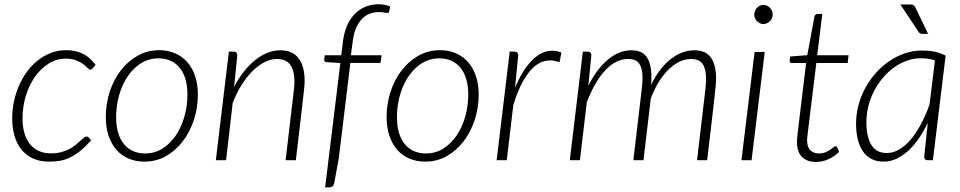

<svg xmlns="http://www.w3.org/2000/svg" viewBox="-20 -736 4412 882"><path d="M398.5 -91Q372 -61.5 348.2 -42.5Q324.5 -23.5 301.8 -12.5Q279 -1.5 255.5 2.5Q232 6.5 205.5 6.5Q162.5 6.5 130.8 -8.2Q99 -23 78 -49.5Q57 -76 46.5 -112.5Q36 -149 36 -192Q36 -231.5 44.2 -270.2Q52.5 -309 68 -344Q83.5 -379 105.5 -408.5Q127.5 -438 155 -459.5Q182.5 -481 214.8 -493.2Q247 -505.5 283.5 -505.5Q308 -505.5 327.8 -500.8Q347.5 -496 364 -487.2Q380.5 -478.5 394 -466Q407.5 -453.5 419 -438L405 -421.5Q400.5 -416 394.5 -416Q389.5 -416 382.2 -424Q375 -432 362.8 -441.2Q350.5 -450.5 331 -458.5Q311.5 -466.5 282 -466.5Q240 -466.5 203.8 -444Q167.5 -421.5 140.8 -383.5Q114 -345.5 98.8 -295.8Q83.5 -246 83.5 -192Q83.5 -157.5 91.2 -128Q99 -98.5 115.2 -77Q131.5 -55.5 156 -43.5Q180.5 -31.5 214 -31.5Q240.5 -31.5 261.5 -37.2Q282.5 -43 298.8 -51.5Q315 -60 327.2 -70.2Q339.5 -80.5 349 -89Q358.5 -97.5 365.2 -103.2Q372 -109 377.5 -109Q383 -109 388 -104L398.5 -91Z M647.5 -31Q691 -31 726.8 -53.8Q762.5 -76.5 788 -114.2Q813.5 -152 827.2 -200.8Q841 -249.5 841 -301Q841 -381 805.5 -424.5Q770 -468 707 -468Q678 -468 652.5 -457.8Q627 -447.5 605.5 -429Q584 -410.5 566.8 -385.2Q549.5 -360 537.8 -330Q526 -300 519.8 -266.5Q513.5 -233 513.5 -198Q513.5 -118.5 548.8 -74.8Q584 -31 647.5 -31ZM643.5 6.5Q603.5 6.5 570.8 -7.5Q538 -21.5 514.8 -48Q491.5 -74.5 478.8 -112.2Q466 -150 466 -198Q466 -258.5 484 -314.2Q502 -370 534.8 -412.5Q567.5 -455 612.5 -480.2Q657.5 -505.5 711.5 -505.5Q751.5 -505.5 784.2 -491.2Q817 -477 840.2 -450.8Q863.5 -424.5 876.2 -386.5Q889 -348.5 889 -301.5Q889 -241 870.8 -185.5Q852.5 -130 820 -87.2Q787.5 -44.5 742.5 -19Q697.5 6.5 643.5 6.5Z M971.5 0 1031.5 -499H1053Q1070 -499 1070 -481L1055.5 -337Q1076 -376.5 1100.8 -407.8Q1125.5 -439 1153 -460.8Q1180.5 -482.5 1209.5 -493.8Q1238.5 -505 1268 -505Q1323.5 -505 1351.5 -468.5Q1379.5 -432 1379.5 -364Q1379.5 -359.5 1379.2 -353.8Q1379 -348 1377.8 -335.5Q1376.5 -323 1374 -300.2Q1371.5 -277.5 1367 -238.8Q1362.5 -200 1355.8 -141.8Q1349 -83.5 1339 0H1292L1329.5 -318Q1332.5 -341 1332.5 -361.5Q1332.5 -412 1313.2 -438.5Q1294 -465 1252.5 -465Q1224.5 -465 1196 -450.8Q1167.5 -436.5 1140.8 -410.2Q1114 -384 1090.5 -346.8Q1067 -309.5 1049 -263L1018.5 0Z M1589.5 -447 1536.5 -10.5 1515.5 104.5Q1513.5 115.5 1507 120.2Q1500.5 125 1491 125H1473.5L1543.5 -446.5L1480.5 -450.5Q1469.5 -451.5 1469.5 -461.5Q1469.5 -462 1469.8 -464.8Q1470 -467.5 1471.5 -482H1547.5L1555.5 -545Q1560.5 -587.5 1575 -619.8Q1589.5 -652 1611.2 -673.5Q1633 -695 1660.5 -705.8Q1688 -716.5 1719.5 -716.5Q1733.5 -716.5 1747.5 -713.8Q1761.5 -711 1772.5 -706L1767.5 -682Q1767 -676.5 1760 -676.5Q1754.5 -676.5 1744.5 -678.5Q1734.5 -680.5 1721.5 -680.5Q1699 -680.5 1678.8 -673Q1658.5 -665.5 1642.8 -649.2Q1627 -633 1615.8 -607Q1604.5 -581 1600 -543.5L1592 -482H1733L1728 -447Z M1937.5 -31Q1981 -31 2016.8 -53.8Q2052.5 -76.5 2078 -114.2Q2103.5 -152 2117.2 -200.8Q2131 -249.5 2131 -301Q2131 -381 2095.5 -424.5Q2060 -468 1997 -468Q1968 -468 1942.5 -457.8Q1917 -447.5 1895.5 -429Q1874 -410.5 1856.8 -385.2Q1839.5 -360 1827.8 -330Q1816 -300 1809.8 -266.5Q1803.5 -233 1803.5 -198Q1803.5 -118.5 1838.8 -74.8Q1874 -31 1937.5 -31ZM1933.5 6.5Q1893.5 6.5 1860.8 -7.5Q1828 -21.5 1804.8 -48Q1781.5 -74.5 1768.8 -112.2Q1756 -150 1756 -198Q1756 -258.5 1774 -314.2Q1792 -370 1824.8 -412.5Q1857.5 -455 1902.5 -480.2Q1947.5 -505.5 2001.5 -505.5Q2041.5 -505.5 2074.2 -491.2Q2107 -477 2130.2 -450.8Q2153.5 -424.5 2166.2 -386.5Q2179 -348.5 2179 -301.5Q2179 -241 2160.8 -185.5Q2142.5 -130 2110 -87.2Q2077.5 -44.5 2032.5 -19Q1987.5 6.5 1933.5 6.5Z M2261.5 0 2321.5 -499H2343Q2360.5 -499 2360.5 -481L2346 -333Q2380 -414.5 2423.8 -458.8Q2467.5 -503 2517 -503Q2537.5 -503 2559 -494.5L2550.5 -450Q2527.5 -458.5 2507.5 -458.5Q2454 -458.5 2411.2 -405.8Q2368.5 -353 2338 -253.5L2308 0Z M2597.5 0 2657.5 -499H2679Q2696.5 -499 2696.5 -481L2682.5 -342Q2721.5 -419.5 2772.5 -462.2Q2823.5 -505 2880 -505Q2930 -505 2951.2 -473.5Q2972.5 -442 2972.5 -383Q2972.5 -366 2971 -346.5Q2990.5 -386.5 3013.8 -416.2Q3037 -446 3062.8 -465.8Q3088.5 -485.5 3115.5 -495.2Q3142.5 -505 3169 -505Q3222.5 -505 3246 -471.2Q3269.5 -437.5 3269.5 -375Q3269.5 -370 3269.2 -363.8Q3269 -357.5 3267.8 -344Q3266.5 -330.5 3264 -306.8Q3261.5 -283 3257 -243Q3252.5 -203 3245.5 -143.8Q3238.5 -84.5 3228.5 0H3182L3219.5 -318Q3221.5 -333.5 3222.5 -347.2Q3223.5 -361 3223.5 -373.5Q3223.5 -418.5 3208 -441.8Q3192.5 -465 3154 -465Q3129.5 -465 3104.2 -453.8Q3079 -442.5 3054.8 -420Q3030.5 -397.5 3008.8 -363.5Q2987 -329.5 2969.5 -283.5L2936 0H2889.5L2927 -318Q2931.5 -352.5 2931.5 -379.5Q2931.5 -421.5 2917 -443.2Q2902.5 -465 2865.5 -465Q2808.5 -465 2760.2 -413Q2712 -361 2675.5 -266L2644 0Z M3493 -497.5 3432.5 0H3386L3446.5 -497.5ZM3529.5 -669Q3529.5 -660 3526 -652.2Q3522.5 -644.5 3516.5 -638.5Q3510.5 -632.5 3502.8 -629Q3495 -625.5 3487 -625.5Q3478.5 -625.5 3471 -629Q3463.5 -632.5 3457.8 -638.5Q3452 -644.5 3448.5 -652.2Q3445 -660 3445 -669Q3445 -678 3448.5 -686Q3452 -694 3457.8 -700.2Q3463.5 -706.5 3471 -710Q3478.5 -713.5 3487 -713.5Q3495 -713.5 3502.8 -710Q3510.5 -706.5 3516.5 -700.5Q3522.5 -694.5 3526 -686.2Q3529.5 -678 3529.5 -669Z M3641 -83.5Q3641 -86.5 3641.2 -91Q3641.5 -95.5 3642.2 -104.5Q3643 -113.5 3644.8 -127.8Q3646.5 -142 3649 -164L3683 -446.5H3617.5Q3607.5 -446.5 3607.5 -456L3610 -476.5L3688.5 -482.5L3721.5 -660.5Q3722.5 -665 3726 -668.5Q3729.5 -672 3734.5 -672H3757.5L3734 -482H3878L3874 -446.5H3730L3695.5 -165.5Q3693 -145 3691.5 -132Q3690 -119 3689 -110.8Q3688 -102.5 3687.8 -98.5Q3687.5 -94.5 3687.5 -92.5Q3687.5 -60 3702.8 -45.5Q3718 -31 3742 -31Q3758.5 -31 3771.2 -36.2Q3784 -41.5 3793.5 -47.8Q3803 -54 3809 -59.2Q3815 -64.5 3818 -64.5Q3821 -64.5 3822.5 -63.2Q3824 -62 3825.5 -59.5L3834.5 -38.5Q3814.5 -17.5 3786 -4.8Q3757.5 8 3729 8Q3688 8 3664.8 -14.5Q3641.5 -37 3641 -83.5Z M4265.5 0H4242.5Q4233 0 4229.2 -4.5Q4225.5 -9 4225.5 -15.5L4242 -172Q4223 -132 4200.2 -99.2Q4177.5 -66.5 4151.8 -43Q4126 -19.5 4097.5 -6.5Q4069 6.5 4038.5 6.5Q4007 6.5 3983.5 -5.8Q3960 -18 3944.2 -40.5Q3928.5 -63 3920.5 -95Q3912.5 -127 3912.5 -167Q3912.5 -210.5 3923.5 -252.2Q3934.5 -294 3954.8 -331.5Q3975 -369 4003 -400.5Q4031 -432 4064.8 -455Q4098.5 -478 4137 -491Q4175.5 -504 4216.5 -504Q4246.5 -504 4272.5 -498.8Q4298.5 -493.5 4324 -480.5ZM4054 -33Q4082.5 -33 4110.2 -49Q4138 -65 4163 -94.2Q4188 -123.5 4210.2 -164.8Q4232.5 -206 4250 -256L4275 -458.5Q4245.5 -468.5 4211 -468.5Q4177.5 -468.5 4146 -457.2Q4114.5 -446 4086.8 -426Q4059 -406 4035.8 -378.5Q4012.5 -351 3995.5 -318.2Q3978.5 -285.5 3969.2 -249Q3960 -212.5 3960 -174.5Q3960 -107.5 3982.8 -70.2Q4005.5 -33 4054 -33ZM4160.5 -715.5Q4172 -715.5 4177 -711.8Q4182 -708 4186 -699.5L4243.5 -580.5H4217Q4206.5 -580.5 4200.5 -588.5L4116 -715.5Z"/></svg>

Font: Lato TR Light
Style: Italic
Weight: 300
Italic angle: -12°
Designer: Lukasz Dziedzic
Foundry: Lukasz Dziedzic
Version: Version 1.104 2013